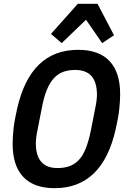

<svg xmlns="http://www.w3.org/2000/svg" viewBox="-20 -970 663 1002"><path d="M265 12Q157 12 101.5 -46.5Q46 -105 46 -219Q46 -253 50.5 -296.5Q55 -340 69 -401Q138 -710 388 -710Q496 -710 551.5 -651.5Q607 -593 607 -479Q607 -445 602.5 -401.5Q598 -358 584 -297Q515 12 265 12ZM280 -93Q317 -93 344.5 -103.5Q372 -114 393 -137Q414 -160 428.5 -197.5Q443 -235 454 -288L476 -400Q486 -447 486 -475Q486 -605 373 -605Q336 -605 308.5 -594.5Q281 -584 260 -560.5Q239 -537 224 -500Q209 -463 199 -410L177 -298Q167 -251 167 -223Q167 -93 280 -93ZM489 -950 575 -786 513 -745 429 -867 302 -745 246 -793 386 -950Z"/></svg>

Font: IBM Plex Sans Cond SmBld
Style: Italic
Weight: 600
Width: 3
Italic angle: -11°
Designer: Mike Abbink, Paul van der Laan, Pieter van Rosmalen
Foundry: Bold Monday
Version: Version 1.3